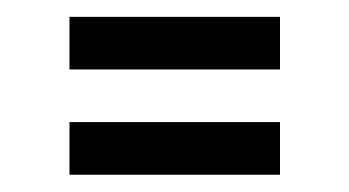

<svg xmlns="http://www.w3.org/2000/svg" viewBox="-20 -395 415 228"><path d="M62.5 -375H312.5V-312.5H62.5ZM62.5 -250H312.5V-187.5H62.5Z"/></svg>

Font: Pixel Operator
Style: Regular
Weight: 400
Designer: Jayvee Enaguas (HarvettFox96)
Version: 2016.04.25